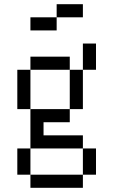

<svg xmlns="http://www.w3.org/2000/svg" viewBox="-20 -770 540 915"><path d="M375 -687.5H250V-750H375ZM62.5 -62.5H125V62.5H62.5ZM62.5 -437.5H125V-250H62.5ZM125 62.5H375V125H125ZM125 -250H312.5V-187.5H187.5V-125H375V-62.5H125ZM125 -500H312.5V-437.5H125ZM125 -687.5H250V-625H125ZM312.5 -437.5H375V-250H312.5ZM375 -62.5H437.5V62.5H375ZM375 -562.5H437.5V-437.5H375Z"/></svg>

Font: 寒蝉点阵体 16px
Style: Regular
Weight: 400
Designer: Designed by Warren2060
Foundry: ChillType
Version: Version 1.000